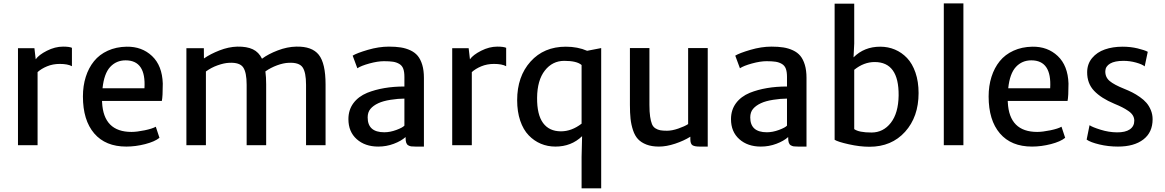

<svg xmlns="http://www.w3.org/2000/svg" viewBox="-20 -832 6673 1100"><path d="M83 0V-555.7H177.2L184.6 -492.2Q202.1 -517.6 248.8 -541.3Q295.4 -564.9 341.3 -564.9Q377 -564.9 392.1 -558.1V-452.6Q368.2 -465.8 322.3 -465.8Q282.7 -465.8 249.8 -452.1Q216.8 -438.5 195.3 -418.9V0Z M703.6 7.8Q584.5 7.8 519.8 -67.6Q455.1 -143.1 455.1 -279.3Q455.1 -340.3 471.4 -391.8Q487.8 -443.4 518.6 -481.4Q549.3 -519.5 597.4 -541.5Q645.5 -563.5 705.6 -564.5Q793 -565.9 851.1 -511Q909.2 -456.1 912.6 -353.5Q912.6 -278.8 907.2 -253.9H564.5Q564.5 -252.4 564.7 -249.8Q564.9 -247.1 564.9 -245.6Q573.2 -76.2 733.4 -76.2Q763.7 -76.2 808.3 -85.4Q853 -94.7 872.6 -106L893.6 -42.5Q866.7 -20.5 811.5 -6.3Q756.3 7.8 703.6 7.8ZM699.7 -486.3Q646.5 -486.3 611.3 -448.5Q576.2 -410.6 567.4 -326.2H807.6Q817.4 -486.3 699.7 -486.3Z M1047.9 0V-555.7H1147.9L1148.4 -497.1Q1185.5 -522.9 1237.5 -543.2Q1289.6 -563.5 1339.4 -564.9Q1394 -565.9 1428.5 -549.6Q1462.9 -533.2 1481 -495.6Q1517.1 -522.5 1571.3 -543.2Q1625.5 -564 1677.7 -564.9Q1767.6 -566.9 1806.4 -518.1Q1845.2 -469.2 1845.2 -348.6V0H1733.4V-346.2Q1733.4 -418 1713.4 -446.5Q1693.4 -475.1 1633.8 -472.2Q1604 -471.2 1567.4 -457.8Q1530.8 -444.3 1500.5 -422.9Q1504.9 -390.6 1504.9 -349.1V0H1393.1V-346.2Q1393.1 -417.5 1373 -446.3Q1353 -475.1 1293.5 -472.2Q1264.6 -471.2 1227.3 -458Q1189.9 -444.8 1159.7 -422.4V0Z M2147 7.8Q2071.3 7.8 2023.7 -34.7Q1976.1 -77.1 1976.1 -149.4Q1976.1 -202.1 2004.6 -240.7Q2033.2 -279.3 2084 -300.3Q2174.8 -336.4 2296.9 -336.4V-391.6Q2296.9 -420.4 2290.3 -438.2Q2283.7 -456.1 2267.8 -465.6Q2252 -475.1 2231.9 -478.3Q2211.9 -481.4 2179.7 -481.4Q2144 -481.4 2096.2 -468.3Q2048.3 -455.1 2027.3 -440.9L2000.5 -513.2Q2023.9 -527.8 2087.2 -546.4Q2150.4 -564.9 2208 -564.9Q2246.6 -564.9 2275.9 -560.3Q2305.2 -555.7 2331.1 -543.7Q2356.9 -531.7 2373.3 -512Q2389.6 -492.2 2399.2 -460.4Q2408.7 -428.7 2408.7 -385.7V7.8H2360.8Q2344.2 7.8 2335.7 6.6Q2327.1 5.4 2318.8 0.5Q2310.5 -4.4 2307.1 -14.9Q2303.7 -25.4 2303.7 -43V-46.9Q2278.8 -24.4 2236.3 -8.3Q2193.8 7.8 2147 7.8ZM2181.6 -74.2Q2214.8 -74.2 2251 -87.6Q2287.1 -101.1 2296.9 -112.3V-267.1Q2261.7 -267.1 2218 -260.3Q2174.3 -253.4 2147.5 -240.7Q2118.2 -227.1 2102.3 -208Q2086.4 -189 2086.4 -159.2Q2086.4 -74.2 2181.6 -74.2Z M2570.8 0V-555.7H2665L2672.4 -492.2Q2689.9 -517.6 2736.6 -541.3Q2783.2 -564.9 2829.1 -564.9Q2864.7 -564.9 2879.9 -558.1V-452.6Q2856 -465.8 2810.1 -465.8Q2770.5 -465.8 2737.5 -452.1Q2704.6 -438.5 2683.1 -418.9V0Z M3312 67.9 3314.9 -51.8Q3252.9 7.8 3162.1 7.8Q3117.7 7.8 3078.6 -8.5Q3039.6 -24.9 3008.8 -56.9Q2978 -88.9 2960.4 -140.6Q2942.9 -192.4 2942.9 -257.8Q2942.9 -394 3019.5 -479.2Q3096.2 -564.5 3221.7 -564.5Q3289.6 -564.5 3343.8 -541L3424.3 -556.6V247.1H3312ZM3193.8 -79.6Q3254.9 -79.6 3312 -123.5V-459.5Q3284.7 -483.4 3212.9 -483.4Q3145 -483.4 3101.6 -428Q3058.1 -372.6 3057.1 -272Q3056.2 -175.3 3091.3 -127.4Q3126.5 -79.6 3193.8 -79.6Z M3755.4 7.8Q3713.4 7.8 3683.3 -3.9Q3653.3 -15.6 3635.3 -34.9Q3617.2 -54.2 3606.7 -85.9Q3596.2 -117.7 3592.5 -151.4Q3588.9 -185.1 3588.9 -231.4V-556.6H3700.7V-231Q3700.7 -190.9 3704.6 -164.3Q3708.5 -137.7 3715.1 -121.3Q3721.7 -105 3735.1 -96.7Q3748.5 -88.4 3762.9 -85.7Q3777.3 -83 3801.3 -83Q3830.1 -83 3866.2 -95.5Q3902.3 -107.9 3922.4 -121.1V-556.6H4034.7V7.8H3987.8Q3959.5 7.8 3947.3 0Q3935.1 -7.8 3935.1 -34.7V-48.8Q3897.9 -25.4 3847.9 -8.8Q3797.9 7.8 3755.4 7.8Z M4338.9 7.8Q4263.2 7.8 4215.6 -34.7Q4168 -77.1 4168 -149.4Q4168 -202.1 4196.5 -240.7Q4225.1 -279.3 4275.9 -300.3Q4366.7 -336.4 4488.8 -336.4V-391.6Q4488.8 -420.4 4482.2 -438.2Q4475.6 -456.1 4459.7 -465.6Q4443.8 -475.1 4423.8 -478.3Q4403.8 -481.4 4371.6 -481.4Q4335.9 -481.4 4288.1 -468.3Q4240.2 -455.1 4219.2 -440.9L4192.4 -513.2Q4215.8 -527.8 4279.1 -546.4Q4342.3 -564.9 4399.9 -564.9Q4438.5 -564.9 4467.8 -560.3Q4497.1 -555.7 4522.9 -543.7Q4548.8 -531.7 4565.2 -512Q4581.5 -492.2 4591.1 -460.4Q4600.6 -428.7 4600.6 -385.7V7.8H4552.7Q4536.1 7.8 4527.6 6.6Q4519 5.4 4510.7 0.5Q4502.4 -4.4 4499 -14.9Q4495.6 -25.4 4495.6 -43V-46.9Q4470.7 -24.4 4428.2 -8.3Q4385.7 7.8 4338.9 7.8ZM4373.5 -74.2Q4406.7 -74.2 4442.9 -87.6Q4479 -101.1 4488.8 -112.3V-267.1Q4453.6 -267.1 4409.9 -260.3Q4366.2 -253.4 4339.4 -240.7Q4310.1 -227.1 4294.2 -208Q4278.3 -189 4278.3 -159.2Q4278.3 -74.2 4373.5 -74.2Z M4761.7 -31.2V-811H4874V-582.5L4870.1 -503.4Q4931.2 -564.5 5022.9 -564.5Q5067.9 -564.5 5106.9 -548.1Q5146 -531.7 5176.5 -499.8Q5207 -467.8 5224.9 -416Q5242.7 -364.3 5242.7 -298.8Q5242.7 -162.6 5165.3 -76.9Q5087.9 8.8 4961.4 8.8Q4905.8 8.8 4842.8 -5.4Q4779.8 -19.5 4761.7 -31.2ZM4991.2 -476.6Q4929.2 -476.6 4874 -432.1V-92.3Q4900.9 -72.8 4972.7 -72.8Q5040.5 -72.8 5083.7 -128.4Q5127 -184.1 5128.4 -284.7Q5130.4 -476.6 4991.2 -476.6Z M5387.2 0V-812.5H5499.5V0Z M5892.6 7.8Q5773.4 7.8 5708.7 -67.6Q5644 -143.1 5644 -279.3Q5644 -340.3 5660.4 -391.8Q5676.8 -443.4 5707.5 -481.4Q5738.3 -519.5 5786.4 -541.5Q5834.5 -563.5 5894.5 -564.5Q5981.9 -565.9 6040 -511Q6098.1 -456.1 6101.6 -353.5Q6101.6 -278.8 6096.2 -253.9H5753.4Q5753.4 -252.4 5753.7 -249.8Q5753.9 -247.1 5753.9 -245.6Q5762.2 -76.2 5922.4 -76.2Q5952.6 -76.2 5997.3 -85.4Q6042 -94.7 6061.5 -106L6082.5 -42.5Q6055.7 -20.5 6000.5 -6.3Q5945.3 7.8 5892.6 7.8ZM5888.7 -486.3Q5835.4 -486.3 5800.3 -448.5Q5765.1 -410.6 5756.3 -326.2H5996.6Q6006.3 -486.3 5888.7 -486.3Z M6205.6 -32.2 6222.2 -114.7Q6238.3 -103.5 6285.2 -88.9Q6332 -74.2 6378.9 -73.7Q6427.2 -73.2 6452.9 -90.8Q6478.5 -108.4 6478.5 -140.6Q6478.5 -156.7 6470.2 -170.7Q6461.9 -184.6 6444.3 -196.5Q6426.8 -208.5 6408.9 -217.5Q6391.1 -226.6 6363.8 -237.8Q6289.1 -269 6248.5 -311.5Q6208 -354 6208.5 -418.9Q6209 -466.3 6237.1 -499.8Q6265.1 -533.2 6310.1 -548.8Q6355 -564.5 6411.6 -564.5Q6457.5 -564.5 6497.8 -554.7Q6538.1 -544.9 6555.7 -535.2L6538.1 -451.7Q6524.4 -463.4 6489 -473.4Q6453.6 -483.4 6416.5 -483.4Q6366.7 -483.4 6340.1 -467.8Q6313.5 -452.1 6312.5 -424.8Q6311.5 -389.6 6337.4 -367.9Q6363.3 -346.2 6420.9 -323.2Q6446.3 -313 6467 -302.5Q6487.8 -292 6510.5 -276.1Q6533.2 -260.3 6548.3 -242.7Q6563.5 -225.1 6573.5 -200.7Q6583.5 -176.3 6583.5 -148.9Q6583.5 -73.7 6530.5 -33Q6477.5 7.8 6384.8 7.8Q6329.6 7.8 6278.6 -4.4Q6227.5 -16.6 6205.6 -32.2Z"/></svg>

Font: HaufeMerriweatherSans
Style: Regular
Weight: 400
Designer: Eben Sorkin ( eben@eyebytes.com )
Foundry: Eben Sorkin
Version: Version 1.56